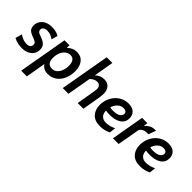

<svg xmlns="http://www.w3.org/2000/svg" viewBox="16 -1615 2722 2722"><g transform="rotate(45 1376.5 -254.0)"><path d="M-12 -29 16 -129Q91 -79 157 -79Q197 -79 217 -95.5Q237 -112 237 -140Q237 -168 219 -182.5Q201 -197 162 -210Q104 -229 74 -255.5Q44 -282 44 -337Q44 -383 67 -421.5Q90 -460 136 -483Q182 -506 248 -506Q330 -506 389 -470L363 -376Q304 -422 237 -422Q198 -422 175 -406.5Q152 -391 152 -361Q152 -341 163 -329Q174 -317 190 -310Q206 -303 247 -288Q299 -269 326 -239.5Q353 -210 353 -157Q353 -114 331.5 -76Q310 -38 264 -14Q218 10 148 10Q62 10 -12 -29Z M503 -497H602L601 -445Q635 -475 669.5 -490.5Q704 -506 747 -506Q829 -506 875 -448Q921 -390 921 -296Q921 -209 890 -139Q859 -69 802.5 -29.5Q746 10 672 10Q626 10 592.5 -8Q559 -26 539 -58L487 242H373ZM803 -286Q803 -343 780.5 -376.5Q758 -410 713 -410Q670 -410 635.5 -383.5Q601 -357 581.5 -310Q562 -263 562 -205Q562 -145 587.5 -115Q613 -85 663 -85Q704 -85 735.5 -111.5Q767 -138 785 -184Q803 -230 803 -286Z M1096 -750H1210L1158 -450Q1191 -480 1223.5 -493Q1256 -506 1295 -506Q1361 -506 1396.5 -464Q1432 -422 1432 -356Q1432 -315 1423 -260L1378 0H1264L1306 -246Q1317 -305 1317 -335Q1317 -370 1299 -390Q1281 -410 1247 -410Q1217 -410 1192.5 -397.5Q1168 -385 1142 -361L1078 0H964Z M1503 -204Q1503 -282 1538 -351.5Q1573 -421 1636 -463.5Q1699 -506 1780 -506Q1856 -506 1897 -468.5Q1938 -431 1938 -367Q1938 -288 1874.5 -245Q1811 -202 1703 -202Q1653 -202 1623 -209Q1625 -143 1658.5 -114Q1692 -85 1742 -85Q1818 -85 1892 -123L1881 -28Q1849 -11 1807 -0.5Q1765 10 1718 10Q1612 10 1557.5 -49.5Q1503 -109 1503 -204ZM1841 -359Q1841 -388 1820.5 -399Q1800 -410 1774 -410Q1723 -410 1686 -372.5Q1649 -335 1633 -283Q1653 -277 1686 -277Q1769 -277 1805 -301Q1841 -325 1841 -359Z M2058 -497H2164L2157 -435Q2184 -467 2221.5 -487.5Q2259 -508 2298 -508H2327L2285 -396H2242Q2214 -396 2187 -380.5Q2160 -365 2146 -343L2085 0H1971Z M2305 -204Q2305 -282 2340 -351.5Q2375 -421 2438 -463.5Q2501 -506 2582 -506Q2658 -506 2699 -468.5Q2740 -431 2740 -367Q2740 -288 2676.5 -245Q2613 -202 2505 -202Q2455 -202 2425 -209Q2427 -143 2460.5 -114Q2494 -85 2544 -85Q2620 -85 2694 -123L2683 -28Q2651 -11 2609 -0.5Q2567 10 2520 10Q2414 10 2359.5 -49.5Q2305 -109 2305 -204ZM2643 -359Q2643 -388 2622.5 -399Q2602 -410 2576 -410Q2525 -410 2488 -372.5Q2451 -335 2435 -283Q2455 -277 2488 -277Q2571 -277 2607 -301Q2643 -325 2643 -359Z"/></g></svg>

Font: Cabin SemiBold
Style: Italic
Weight: 600
Italic angle: -7°
Designer: Pablo Impallari
Foundry: Pablo Impallari. http://www.impallari.com Igino Marini. http://www.ikern.com
Version: Version 2.200